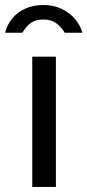

<svg xmlns="http://www.w3.org/2000/svg" viewBox="-27 -742 347 762"><path d="M194.8 0H101V-517H194.8ZM145.1 -722.2Q105.8 -722.2 74.2 -708.2Q42.7 -694.1 22.1 -669.2Q1.5 -644.4 -6.9 -612.2H61.9Q64 -616.1 65.3 -617.4Q77.9 -638.1 96.2 -651.4Q114.6 -664.6 145.1 -664.6Q176 -664.6 196 -650Q215.9 -635.4 229.9 -612.2H300.2Q291.6 -642.2 270.2 -667.2Q248.8 -692.2 216.8 -707.2Q184.8 -722.2 145.1 -722.2Z"/></svg>

Font: Public Sans VF
Style: Regular
Weight: 400
Designer: Pablo Impallari, Rodrigo Fuenzalida (Modified by Dan O. Williams and USWDS)
Version: Version 1.003